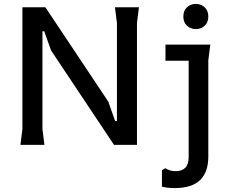

<svg xmlns="http://www.w3.org/2000/svg" viewBox="-20 -737 1173 977"><path d="M84 0 94 -80V-700H211L531 -220L566 -121H575V-620L565 -700H687L677 -620V0H560L240 -480L205 -578H196V-80L206 0ZM976 -589Q950 -589 931.5 -606Q913 -623 913 -653Q913 -683 931.5 -700Q950 -717 976 -717Q1003 -717 1021.5 -700Q1040 -683 1040 -653Q1040 -623 1021.5 -606Q1003 -589 976 -589ZM821 119Q831 125 843.5 129.5Q856 134 874 134Q906 134 923 116.5Q940 99 940 62V-428H822V-510H1050L1040 -430V59Q1040 139 998 179.5Q956 220 869 220Q852 220 836.5 218.5Q821 217 804 213V129Z"/></svg>

Font: AR One Sans Medium
Style: Regular
Weight: 500
Designer: Niteesh Yadav
Foundry: Niteesh Yadav
Version: Version 1.001;gftools[0.9.33]